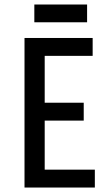

<svg xmlns="http://www.w3.org/2000/svg" viewBox="-20 -840 485 860"><path d="M404.8 0H89.8V-669.9H395V-589.8H180.2V-379.9H355V-299.8H180.2V-80.1H404.8ZM370.1 -740.2H133.8V-819.8H370.1Z"/></svg>

Font: Unica One
Style: Bold
Weight: 400
Designer: Eduardo Rodriguez Tunni
Foundry: Eduardo Rodriguez Tunni
Version: Version 1.001